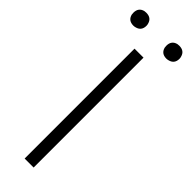

<svg xmlns="http://www.w3.org/2000/svg" viewBox="-314 -894 900 900"><g transform="rotate(45 136.0 -443.5)"><path d="M106.4 0V-728.5H166V0ZM26.4 -800.8Q-7.8 -800.8 -15.6 -832Q-16.6 -837.9 -16.6 -843.8Q-16.6 -877.9 14.6 -885.7Q20.5 -886.7 26.4 -886.7Q60.5 -886.7 68.4 -856.4Q70.3 -850.6 70.3 -843.8Q70.3 -810.5 39.1 -802.7Q32.2 -800.8 26.4 -800.8ZM245.1 -800.8Q210.9 -800.8 203.1 -832Q202.1 -837.9 202.1 -843.8Q202.1 -877.9 233.4 -885.7Q239.3 -886.7 245.1 -886.7Q279.3 -886.7 287.1 -856.4Q289.1 -850.6 289.1 -843.8Q289.1 -810.5 257.8 -802.7Q251 -800.8 245.1 -800.8Z"/></g></svg>

Font: Taipei Sans TC Beta Light
Style: Regular
Weight: 300
Designer: JT Foundry
Foundry: JT Foundry
Version: Version 1.000